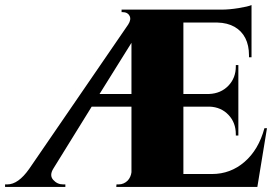

<svg xmlns="http://www.w3.org/2000/svg" viewBox="-52 -738 1086 758"><path d="M992 -232H1002L964 0H407L408 -10H417Q427 -10 436 -14Q445 -18 451.5 -24.5Q458 -31 462 -40Q466 -49 467 -58V-317H310L159 -73Q142 -46 158 -28Q174 -10 197 -10H206V0H-32V-10H-23Q20 -10 63 -71L454 -641Q467 -661 459.5 -675.5Q452 -690 433 -690H428V-700H822Q853 -700 890 -706Q927 -712 941 -718V-512H931V-520Q931 -559 916.5 -587.5Q902 -616 874 -632Q846 -648 806 -649H672V-367H774Q820 -369 849.5 -399.5Q879 -430 879 -476V-481H889V-203H879V-208Q879 -254 850 -284.5Q821 -315 776 -317H672V-51H785Q858 -51 913.5 -99Q969 -147 992 -232ZM341 -367H467V-569Z"/></svg>

Font: Cinzel Decorative Black
Style: Regular
Weight: 900
Designer: Natanael Gama
Version: Version 1.001;PS 001.001;hotconv 1.0.56;makeotf.lib2.0.21325